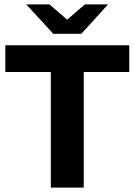

<svg xmlns="http://www.w3.org/2000/svg" viewBox="-20 -849 608 869"><path d="M210 -523H4V-644H565V-523H359V0H210ZM469 -829 348 -696H221L99 -829H204L284 -760L364 -829Z"/></svg>

Font: Montserrat Ace
Style: Bold
Weight: 700
Designer: Julieta Ulanovsky
Foundry: Julieta Ulanovsky
Version: Version 1